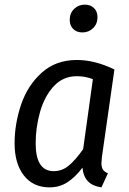

<svg xmlns="http://www.w3.org/2000/svg" viewBox="-20 -797 559 829"><path d="M474 -497 420 -119Q418 -99 418 -92Q418 -76 424 -65.5Q430 -55 446 -49L418 12Q381 7 360.5 -13.5Q340 -34 336 -73Q305 -32 271 -10Q237 12 194 12Q123 12 83 -39.5Q43 -91 43 -178Q43 -262 71 -345Q99 -428 160 -483Q221 -538 312 -538Q390 -538 474 -497ZM134 -178Q134 -58 212 -58Q248 -58 277 -82Q306 -106 339 -153L381 -455Q349 -468 312 -468Q252 -468 212 -424.5Q172 -381 153 -314Q134 -247 134 -178ZM281 -711Q281 -740 300 -758.5Q319 -777 346 -777Q371 -777 386 -762Q401 -747 401 -723Q401 -694 382 -675.5Q363 -657 336 -657Q311 -657 296 -672Q281 -687 281 -711Z"/></svg>

Font: Fira Sans Condensed
Style: Italic
Weight: 400
Width: 3
Italic angle: -8°
Designer: bBox Type GmbH & Carrois Corporate GbR & Edenspiekermann AG
Foundry: bBox Type GmbH & Carrois Corporate GbR & Edenspiekermann AG
Version: Version 4.301